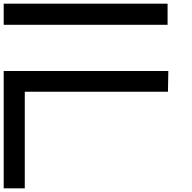

<svg xmlns="http://www.w3.org/2000/svg" viewBox="-20 -822 1040 1038"><path d="M890 -438H0V196H114V-326H888ZM886 -802H0V-688H886Z"/></svg>

Font: splitfont
Style: Regular
Weight: 400
Monospace: yes
Version: Version 001.000